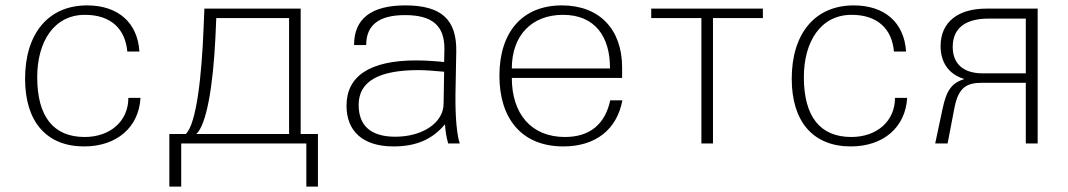

<svg xmlns="http://www.w3.org/2000/svg" viewBox="-20 -532 3961 712"><path d="M73 -240C73 -80 153 11 292 11C413 11 495 -60 501 -169H456C456 -83 389 -24 294 -24C178 -24 118 -100 118 -246C118 -377 180 -477 295 -477C394 -477 445 -422 452 -341H497C490 -450 416 -512 303 -512C158 -512 73 -406 73 -240Z M708 -35C745 -69 770 -207 779 -396L782 -465H1052V-35ZM608 160H652V0H1116V160H1159V-35H1095V-500H738L735 -429C728 -251 709 -74 669 -35H608Z M1625 -148C1625 -76 1546 -25 1446 -25C1356 -25 1310 -65 1310 -143C1310 -231 1386 -272 1532 -272C1559 -272 1593 -269 1627 -266ZM1265 -140C1265 -47 1324 11 1439 11C1525 11 1584 -16 1630 -71C1632 -46 1635 -24 1642 0H1685C1675 -29 1668 -93 1669 -182L1672 -341C1674 -461 1615 -512 1483 -512C1356 -512 1293 -462 1293 -365H1338C1338 -439 1385 -476 1482 -476C1584 -476 1629 -436 1628 -349L1627 -302C1599 -305 1556 -308 1524 -308C1350 -308 1265 -249 1265 -140Z M1832 -251C1832 -93 1914 11 2069 11C2189 11 2268 -52 2288 -160H2243C2224 -72 2168 -24 2075 -24C1950 -24 1878 -110 1878 -243H2287V-282C2287 -423 2203 -512 2064 -512C1915 -512 1832 -411 1832 -251ZM1878 -278C1878 -402 1953 -477 2068 -477C2187 -477 2243 -395 2242 -278Z M2581 0H2624V-465H2809V-500H2395V-465H2581Z M2916 -240C2916 -80 2996 11 3135 11C3256 11 3338 -60 3344 -169H3299C3299 -83 3232 -24 3137 -24C3021 -24 2961 -100 2961 -246C2961 -377 3023 -477 3138 -477C3237 -477 3288 -422 3295 -341H3340C3333 -450 3259 -512 3146 -512C3001 -512 2916 -406 2916 -240Z M3624 -260C3553 -260 3513 -295 3513 -358C3513 -426 3558 -463 3646 -463H3784V-500H3637C3535 -500 3468 -452 3468 -361C3468 -303 3496 -257 3556 -239C3510 -224 3490 -199 3475 -127L3448 0H3494L3519 -130C3534 -210 3566 -225 3623 -225H3784V-260ZM3828 -500H3784V0H3828Z"/></svg>

Font: Perun ExtraLight
Style: Regular
Weight: 200
Foundry: Copyright (c) Stefan Peev, Context Ltd, 2016
Version: Version 1.089